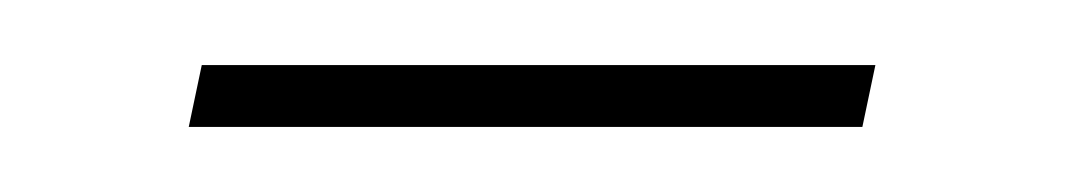

<svg xmlns="http://www.w3.org/2000/svg" viewBox="-20 -293 330 59"><path d="M38 -254 42 -273H249L245 -254Z"/></svg>

Font: Georama Thin
Style: Italic
Weight: 100
Italic angle: -9°
Designer: Jean-Baptiste Levee
Foundry: Production Type
Version: Version 1.000